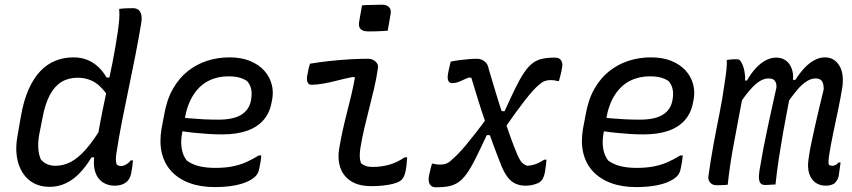

<svg xmlns="http://www.w3.org/2000/svg" viewBox="-20 -788 3640 820"><path d="M293 -543Q327 -543 353.5 -532Q380 -521 400.5 -501.5Q421 -482 435 -457H463L444 -373Q418 -415 386 -435.5Q354 -456 311 -456Q272 -456 242.5 -438Q213 -420 193 -382.5Q173 -345 162 -287L148 -216Q142 -184 143.5 -156.5Q145 -129 154 -108Q165 -94 181 -87Q197 -80 217 -80Q251 -80 282.5 -96.5Q314 -113 347.5 -151Q381 -189 419 -253L399 -116H371Q348 -78 320.5 -49Q293 -20 260.5 -5Q228 10 192 10Q153 10 123.5 -6Q94 -22 75.5 -52Q57 -82 51.5 -122Q46 -162 55 -209L69 -290Q81 -359 102.5 -407Q124 -455 153 -485Q182 -515 217.5 -529Q253 -543 293 -543ZM489 -750Q504 -752 518.5 -752.5Q533 -753 548 -753Q561 -753 570 -747Q579 -741 583 -726.5Q587 -712 583 -688Q571 -616 557 -545.5Q543 -475 528.5 -405.5Q514 -336 500.5 -267.5Q487 -199 477 -132Q475 -118 475 -107Q475 -96 478 -86Q482 -82 487 -80.5Q492 -79 498 -79Q505 -79 512.5 -82.5Q520 -86 527 -91.5Q534 -97 538 -103H548Q547 -90 545 -76Q543 -62 540 -46Q537 -33 531.5 -24Q526 -15 518 -9Q509 -2 496.5 1.5Q484 5 470 5Q447 5 428.5 -4Q410 -13 398.5 -29.5Q387 -46 383 -69.5Q379 -93 383 -122Q394 -191 406.5 -257Q419 -323 433 -388Q447 -453 460 -518.5Q473 -584 483 -652Q487 -680 489 -703Q491 -726 489 -750Z M960 -543Q1010 -543 1047 -528Q1084 -513 1107.5 -487.5Q1131 -462 1140 -429Q1149 -396 1142 -361L1140 -351Q1132 -306 1105.5 -275.5Q1079 -245 1035 -229.5Q991 -214 928 -214Q899 -214 868.5 -216Q838 -218 809 -221Q780 -224 754 -228L721 -224L732 -289Q762 -285 791 -282.5Q820 -280 849.5 -278.5Q879 -277 912 -277Q978 -277 1011.5 -298.5Q1045 -320 1052 -360Q1057 -388 1052.5 -408Q1048 -428 1035 -442Q1020 -452 1001 -457Q982 -462 955 -462Q909 -462 871 -443Q833 -424 806.5 -383.5Q780 -343 769 -281L758 -221Q751 -185 756 -154Q761 -123 778 -102Q800 -86 829.5 -78.5Q859 -71 899 -71Q940 -71 971 -77Q1002 -83 1029 -94.5Q1056 -106 1085 -124H1096Q1095 -111 1093 -98Q1091 -85 1088 -72Q1086 -59 1081.5 -49.5Q1077 -40 1069 -33Q1055 -20 1031 -10Q1007 0 973 5.5Q939 11 897 11Q836 11 789 -6.5Q742 -24 712 -56.5Q682 -89 671 -135Q660 -181 670 -239L681 -297Q692 -362 718.5 -408.5Q745 -455 782.5 -484.5Q820 -514 865 -528.5Q910 -543 960 -543Z M1304 -516Q1346 -523 1388 -527.5Q1430 -532 1471 -534.5Q1512 -537 1550 -537Q1564 -537 1574 -532Q1584 -527 1590 -518Q1596 -509 1594 -497Q1588 -454 1578 -411.5Q1568 -369 1557 -326Q1546 -283 1536 -240.5Q1526 -198 1519 -155Q1516 -133 1516.5 -118.5Q1517 -104 1522 -91Q1531 -83 1542.5 -79Q1554 -75 1572 -75Q1608 -75 1642 -84.5Q1676 -94 1708 -116H1719Q1718 -102 1716.5 -87Q1715 -72 1712 -56Q1709 -41 1703 -30.5Q1697 -20 1687 -14Q1678 -8 1659 -3Q1640 2 1615.5 4.5Q1591 7 1566 7Q1526 7 1498 -4.5Q1470 -16 1452.5 -37.5Q1435 -59 1429 -88Q1423 -117 1428 -150Q1435 -192 1443.5 -230.5Q1452 -269 1461.5 -306Q1471 -343 1480 -380.5Q1489 -418 1496 -458L1485 -459Q1451 -452 1420 -444Q1389 -436 1361 -431Q1333 -426 1309 -426Q1299 -426 1294 -436Q1289 -446 1292 -464Q1294 -477 1297 -490.5Q1300 -504 1304 -516ZM1526 -765Q1536 -766 1546.5 -766.5Q1557 -767 1568 -767Q1579 -767 1590 -767.5Q1601 -768 1611 -768Q1632 -768 1642 -757Q1652 -746 1648 -727L1636 -657Q1626 -656 1615.5 -655.5Q1605 -655 1594 -654.5Q1583 -654 1572.5 -654Q1562 -654 1551 -654Q1529 -654 1519.5 -664.5Q1510 -675 1514 -696Z M1905 -525Q1925 -529 1945 -531.5Q1965 -534 1983.5 -535.5Q2002 -537 2017 -537Q2029 -537 2039.5 -532Q2050 -527 2057.5 -517.5Q2065 -508 2067 -494Q2082 -443 2097.5 -392Q2113 -341 2129 -293Q2145 -245 2160.5 -202Q2176 -159 2191 -124Q2200 -104 2208.5 -94.5Q2217 -85 2232 -80Q2246 -81 2257.5 -84Q2269 -87 2280.5 -92.5Q2292 -98 2304 -106H2314Q2313 -102 2313 -96.5Q2313 -91 2312 -84.5Q2311 -78 2310 -72Q2309 -66 2308.5 -60.5Q2308 -55 2307 -51Q2304 -36 2298.5 -25.5Q2293 -15 2282 -8Q2274 -4 2264.5 -1Q2255 2 2245 3.5Q2235 5 2224 5Q2201 5 2182 -3.5Q2163 -12 2149 -30Q2135 -48 2123 -76Q2106 -118 2088.5 -165.5Q2071 -213 2054 -263Q2037 -313 2021.5 -362.5Q2006 -412 1993 -456L1983 -457Q1967 -451 1954.5 -445Q1942 -439 1932 -436Q1922 -433 1911 -433Q1900 -433 1895 -442.5Q1890 -452 1893 -471Q1895 -480 1896.5 -489Q1898 -498 1900.5 -507Q1903 -516 1905 -525ZM2091 -210 2059 -211Q2031 -151 2011 -111Q1991 -71 1973.5 -46.5Q1956 -22 1937.5 -9.5Q1919 3 1896 7.5Q1873 12 1842 12Q1824 12 1816.5 0.5Q1809 -11 1811 -28Q1812 -38 1814.5 -48.5Q1817 -59 1819.5 -69.5Q1822 -80 1825 -89H1832Q1837 -87 1844 -86Q1851 -85 1860 -85Q1875 -85 1886.5 -89.5Q1898 -94 1911 -107Q1923 -117 1937.5 -132Q1952 -147 1970 -168.5Q1988 -190 2011.5 -220Q2035 -250 2064 -290ZM2103 -314 2135 -313Q2162 -373 2182 -413.5Q2202 -454 2219.5 -479.5Q2237 -505 2255 -518.5Q2273 -532 2296 -537Q2319 -542 2350 -542Q2369 -542 2376.5 -530Q2384 -518 2381 -502Q2380 -493 2377.5 -482.5Q2375 -472 2372.5 -462Q2370 -452 2367 -442H2360Q2354 -444 2347.5 -445Q2341 -446 2331 -446Q2317 -446 2305.5 -441.5Q2294 -437 2281 -425Q2269 -415 2255 -399.5Q2241 -384 2223 -361Q2205 -338 2182 -306.5Q2159 -275 2130 -233Z M2760 -543Q2810 -543 2847 -528Q2884 -513 2907.5 -487.5Q2931 -462 2940 -429Q2949 -396 2942 -361L2940 -351Q2932 -306 2905.5 -275.5Q2879 -245 2835 -229.5Q2791 -214 2728 -214Q2699 -214 2668.5 -216Q2638 -218 2609 -221Q2580 -224 2554 -228L2521 -224L2532 -289Q2562 -285 2591 -282.5Q2620 -280 2649.5 -278.5Q2679 -277 2712 -277Q2778 -277 2811.5 -298.5Q2845 -320 2852 -360Q2857 -388 2852.5 -408Q2848 -428 2835 -442Q2820 -452 2801 -457Q2782 -462 2755 -462Q2709 -462 2671 -443Q2633 -424 2606.5 -383.5Q2580 -343 2569 -281L2558 -221Q2551 -185 2556 -154Q2561 -123 2578 -102Q2600 -86 2629.5 -78.5Q2659 -71 2699 -71Q2740 -71 2771 -77Q2802 -83 2829 -94.5Q2856 -106 2885 -124H2896Q2895 -111 2893 -98Q2891 -85 2888 -72Q2886 -59 2881.5 -49.5Q2877 -40 2869 -33Q2855 -20 2831 -10Q2807 0 2773 5.5Q2739 11 2697 11Q2636 11 2589 -6.5Q2542 -24 2512 -56.5Q2482 -89 2471 -135Q2460 -181 2470 -239L2481 -297Q2492 -362 2518.5 -408.5Q2545 -455 2582.5 -484.5Q2620 -514 2665 -528.5Q2710 -543 2760 -543Z M3084 -532Q3090 -533 3095.5 -533.5Q3101 -534 3106.5 -534.5Q3112 -535 3118 -535Q3124 -535 3130 -535Q3138 -535 3145 -524Q3152 -513 3156.5 -496.5Q3161 -480 3162 -462.5Q3163 -445 3161 -430Q3150 -363 3136 -291.5Q3122 -220 3109 -147Q3096 -74 3088 1Q3083 2 3076.5 2Q3070 2 3064 2.5Q3058 3 3052 3Q3046 3 3040 3Q3030 3 3023 -0.5Q3016 -4 3011.5 -10Q3007 -16 3005.5 -23.5Q3004 -31 3006 -39Q3015 -104 3027 -169.5Q3039 -235 3052.5 -301.5Q3066 -368 3075 -435Q3080 -467 3082.5 -490.5Q3085 -514 3084 -532ZM3295 -542Q3315 -542 3330 -533.5Q3345 -525 3354 -510Q3363 -495 3366 -476Q3369 -457 3365 -437Q3355 -383 3344.5 -329.5Q3334 -276 3324.5 -222Q3315 -168 3306.5 -112.5Q3298 -57 3292 0Q3285 0 3277.5 0.5Q3270 1 3262.5 1.5Q3255 2 3247 2Q3236 2 3229.5 -4Q3223 -10 3221.5 -24Q3220 -38 3224 -62Q3231 -105 3239 -147Q3247 -189 3256 -231.5Q3265 -274 3275 -319.5Q3285 -365 3296 -414Q3297 -428 3293 -436.5Q3289 -445 3282 -449Q3275 -453 3262 -453Q3244 -453 3225 -441.5Q3206 -430 3184 -405Q3162 -380 3133 -337L3144 -444H3170Q3189 -477 3209.5 -498.5Q3230 -520 3251.5 -531Q3273 -542 3295 -542ZM3503 -543Q3525 -543 3540.5 -533Q3556 -523 3566 -505.5Q3576 -488 3578.5 -465.5Q3581 -443 3578 -419Q3570 -369 3559.5 -319Q3549 -269 3538.5 -219.5Q3528 -170 3520 -118Q3519 -108 3518.5 -99.5Q3518 -91 3520 -84Q3523 -82 3527 -81Q3531 -80 3535 -80Q3542 -80 3549 -83.5Q3556 -87 3561 -94H3570Q3568 -81 3566.5 -69Q3565 -57 3563 -44Q3562 -31 3556 -20.5Q3550 -10 3543 -4Q3536 0 3527 2.5Q3518 5 3508 5Q3480 5 3461.5 -9Q3443 -23 3435.5 -48Q3428 -73 3433 -108Q3438 -144 3445.5 -179Q3453 -214 3461 -250.5Q3469 -287 3478.5 -326Q3488 -365 3498 -407Q3498 -431 3490 -442Q3482 -453 3463 -453Q3444 -453 3424 -440Q3404 -427 3382.5 -401.5Q3361 -376 3336 -338L3349 -447H3377Q3396 -477 3416.5 -498.5Q3437 -520 3459 -531.5Q3481 -543 3503 -543Z"/></svg>

Font: Rec Mono Semicasual
Style: Italic
Weight: 400
Italic angle: -10°
Version: Version 1.085; ttfautohint (v1.8.4.7-5d5b)